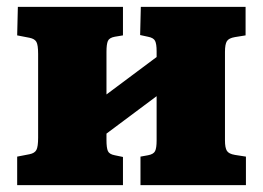

<svg xmlns="http://www.w3.org/2000/svg" viewBox="-20 -539 766 559"><path d="M30 0V-83L66 -90Q81 -93 86 -102.5Q91 -112 91 -138V-382Q91 -408 86 -417Q81 -426 66 -429L30 -436L32 -519H338V-436L314 -432Q298 -429 294 -419.5Q290 -410 290 -388V-264L436 -373V-390Q436 -411 431.5 -420Q427 -429 411 -432L388 -437L390 -519H695V-436L664 -431Q646 -428 640.5 -419Q635 -410 635 -388V-130Q635 -109 640.5 -100Q646 -91 664 -88L696 -83V0H389V-83L411 -87Q427 -90 431.5 -99Q436 -108 436 -130V-259L290 -150V-131Q290 -109 294 -99.5Q298 -90 314 -87L338 -82V0Z"/></svg>

Font: Literata ExtraBold
Style: Regular
Weight: 800
Designer: Latin by Veronika Burian and Jose Scaglione. Greek by Irene Vlachou. Cyrillic by Vera Evstafieva.
Foundry: TypeTogether
Version: Version 3.103;gftools[0.9.29]